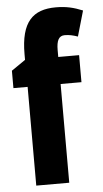

<svg xmlns="http://www.w3.org/2000/svg" viewBox="-54 -800 448 835"><g transform="rotate(-5 169.5 -382.5)"><path d="M305 -431V-549H214V-579C214 -620 224 -641 250 -641C270 -641 287 -637 307 -630L339 -741C300 -757 267 -765 222 -765C122 -765 69 -715 69 -574V-549L8 -507V-431H70V0H214V-431Z"/></g></svg>

Font: Noto Sans Sinhala UI ExtraCondensed ExtraBold
Style: Regular
Weight: 800
Width: 2
Designer: Jelle Bosma - Monotype Design Team
Foundry: Monotype Imaging Inc.
Version: Version 2.006